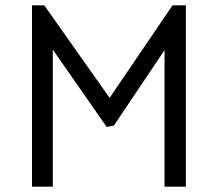

<svg xmlns="http://www.w3.org/2000/svg" viewBox="-20 -700 817 720"><path d="M380 -224 178 -514V0H100V-680H146L391 -333L627 -680H677V0H597V-512L407 -229Z"/></svg>

Font: Palanquin
Style: Regular
Weight: 400
Designer: Pria Ravichandran
Version: Version 1.0.4